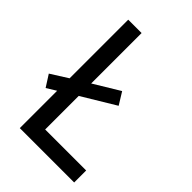

<svg xmlns="http://www.w3.org/2000/svg" viewBox="-212 -855 894 894"><g transform="rotate(45 235.5 -408.0)"><path d="M90 -51V-297L43 -268L6 -326L90 -379V-765H178V-433L305 -510L342 -450L178 -351V-130H448V-51Z"/></g></svg>

Font: Noto Sans Tamil UI SemiCondensed
Style: Regular
Weight: 400
Width: 4
Designer: Jelle Bosma - Monotype Design Team
Foundry: Monotype Imaging Inc.
Version: Version 2.004; ttfautohint (v1.8.4.7-5d5b)